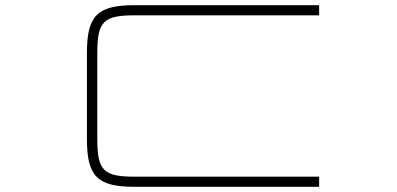

<svg xmlns="http://www.w3.org/2000/svg" viewBox="-20 -720 1530 740"><path d="M1210 -700H499.5C355 -700 315 -660 315 -515.5V-184.5C315 -40 355 0 499.5 0H1210V-39H500.5C378.5 -39 355 -62.5 355 -184.5V-515.5C355 -637.5 378.5 -661 500.5 -661H1210Z"/></svg>

Font: Melete UltraLight
Style: Regular
Weight: 200
Width: 6
Designer: Sora Sagano
Foundry: DOT COLON
Version: Version 0.200;FEAKit 1.0